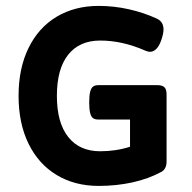

<svg xmlns="http://www.w3.org/2000/svg" viewBox="-20 -610 640 641"><path d="M536.1 -294.9V-69.8Q536.1 -58.1 531.5 -49.3Q526.9 -40.5 518.6 -36.1Q476.6 -13.2 422.6 -1.2Q368.7 10.7 309.6 10.7Q229.5 10.7 168.9 -25.9Q108.4 -62.5 75.2 -130.4Q42 -198.2 42 -290Q42 -381.8 75.2 -449.7Q108.4 -517.6 168.9 -554Q229.5 -590.3 309.6 -590.3Q360.4 -590.3 410.2 -579.1Q460 -567.9 503.4 -547.9Q525.9 -537.6 525.9 -511.7Q525.9 -498.5 519 -478Q512.2 -457 502.2 -447Q492.2 -437 480.5 -437Q475.1 -437 466.3 -440.4Q389.2 -474.6 314.5 -474.6Q245.1 -474.6 207.5 -427.2Q169.9 -379.9 169.9 -290Q169.9 -200.2 207.8 -152.6Q245.6 -105 314.5 -105Q367.2 -105 414.1 -120.1V-210.9H308.6Q296.9 -210.9 290.5 -215.6Q284.2 -220.2 281 -232.7Q277.8 -245.1 277.8 -268.1Q277.8 -291 281 -303.5Q284.2 -315.9 290.5 -320.8Q296.9 -325.7 308.6 -325.7H505.4Q522 -325.7 529.1 -318.6Q536.1 -311.5 536.1 -294.9Z"/></svg>

Font: Courier Prime Sans
Style: Bold
Weight: 700
Designer: Alan Dague-Greene
Foundry: Quote-Unquote Apps
Version: Version 3.020